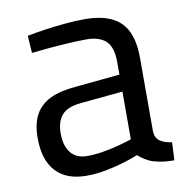

<svg xmlns="http://www.w3.org/2000/svg" viewBox="-65 -573 631 646"><g transform="rotate(-10 251.0 -250.0)"><path d="M181 10Q112 10 76 -29Q40 -68 40 -143Q40 -192 57 -223Q74 -254 108.5 -270.5Q143 -287 194 -291L348 -306V-349Q348 -400 325.5 -421Q303 -442 259 -442Q234 -442 199.5 -440Q165 -438 131 -435Q97 -432 71 -429L67 -488Q91 -493 125 -498Q159 -503 196 -506.5Q233 -510 264 -510Q321 -510 357 -492.5Q393 -475 409.5 -439.5Q426 -404 426 -349V-96Q428 -74 443.5 -64Q459 -54 483 -51L480 10Q466 10 453 9Q440 8 428.5 5.5Q417 3 406 0Q393 -5 381.5 -12Q370 -19 359 -29Q340 -21 310.5 -12Q281 -3 247.5 3.5Q214 10 181 10ZM194 -55Q221 -55 250 -60Q279 -65 305 -72Q331 -79 348 -85V-248L203 -234Q158 -230 138.5 -208Q119 -186 119 -145Q119 -103 138 -79Q157 -55 194 -55Z"/></g></svg>

Font: Cairo Play
Style: Regular
Weight: 400
Designer: Mohamed Gaber, Accademia di Belle Arti di Urbino
Foundry: Kief Type Foundry, Accademia di Belle Arti di Urbino
Version: Version 3.119